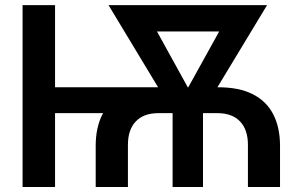

<svg xmlns="http://www.w3.org/2000/svg" viewBox="-20 -748 1205 768"><path d="M362.8 0V-164.6Q362.8 -237.8 389.6 -290.3Q416.5 -342.8 471.7 -370.8Q526.9 -398.9 610.4 -398.9H853Q937 -398.9 991.7 -370.8Q1046.4 -342.8 1073.2 -290.3Q1100.1 -237.8 1100.1 -164.6V0H971.7V-168.9Q971.7 -229.5 939.9 -262.5Q908.2 -295.4 850.1 -295.4H613.3Q555.2 -295.4 523.4 -262.5Q491.7 -229.5 491.7 -168.9V0ZM70.3 0V-727.5H200.2V0ZM173.3 -295.4V-398.9H633.8V-295.4ZM670.4 0V-354H792V0ZM681.6 -284.2 414.1 -727.5H549.8L760.7 -345.2L748 -284.2ZM713.4 -284.2 705.6 -349.1 915 -727.5H1048.3L780.3 -284.2ZM508.8 -622.1V-727.5H950.7V-622.1Z"/></svg>

Font: Inter 18pt SemiBold
Style: Regular
Weight: 600
Designer: Rasmus Andersson
Foundry: rsms
Version: Version 4.001;git-66647c0bb